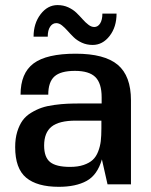

<svg xmlns="http://www.w3.org/2000/svg" viewBox="-20 -719 590 748"><path d="M490.2 0 488.8 -1H398.9L377 -98.1Q359.4 -37.1 317.4 -14.2Q275.4 8.8 209 8.8Q124.5 8.8 81.8 -26.9Q39.1 -62.5 39.1 -146Q39.1 -179.2 47.1 -205.6Q55.2 -231.9 68.1 -249.8Q81.1 -267.6 101.8 -280Q122.6 -292.5 142.6 -299.3Q162.6 -306.2 191.4 -310.1Q220.2 -314 242.4 -314.9Q264.6 -315.9 295.9 -315.9H376V-339.8Q376 -394.5 351.6 -418.7Q327.1 -442.9 272 -442.9Q216.3 -442.9 192.1 -421.1Q168 -399.4 168 -350.1H60.1Q60.1 -434.1 110.8 -471.9Q161.6 -509.8 274.9 -509.8Q387.2 -509.8 438.7 -466.6Q490.2 -423.3 490.2 -328.1ZM375 -249H274.9Q210.4 -249 181.2 -225.8Q151.9 -202.6 151.9 -151.9Q151.9 -106.4 175.3 -87.6Q198.7 -68.8 252.9 -68.8Q283.7 -68.8 305.9 -76.4Q328.1 -84 341.3 -96.2Q354.5 -108.4 362.3 -128.4Q370.1 -148.4 372.6 -169.4Q375 -190.4 375 -219.2ZM110.8 -576.2Q110.8 -627.9 138.2 -663.6Q165.5 -699.2 204.1 -699.2Q227.1 -699.2 246.1 -690.4Q265.1 -681.6 278.1 -668.9Q291 -656.2 302 -643.8Q313 -631.3 324.5 -622.6Q335.9 -613.8 347.2 -613.8Q361.3 -613.8 370.1 -627.7Q378.9 -641.6 378.9 -666H434.1Q434.1 -613.8 407 -578.9Q379.9 -543.9 340.8 -543.9Q317.9 -543.9 298.8 -552.7Q279.8 -561.5 267.1 -574Q254.4 -586.4 243.4 -598.9Q232.4 -611.3 221.4 -620.1Q210.4 -628.9 199.2 -628.9Q184.6 -628.9 175.3 -615Q166 -601.1 166 -576.2Z"/></svg>

Font: Fivo Sans Modern Med
Style: Regular
Weight: 450
Designer: Alexander Slobzheninov
Foundry: Alexander Slobzheninov
Version: 1.0